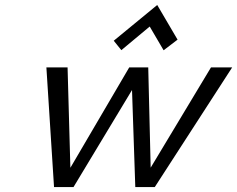

<svg xmlns="http://www.w3.org/2000/svg" viewBox="-20 -754 956 774"><path d="M167 -482.4H252.4L263.7 -77.6L501 -482.4H577.6L587.4 -78.1L830.6 -482.4H916L604 0H525.4L512.2 -391.1L276.4 0H197.8ZM613.8 -733.9 695.8 -594.2 639.6 -551.3 583.5 -647 469.2 -551.8 438.5 -589.8Z"/></svg>

Font: Cantarell
Style: Italic
Weight: 400
Italic angle: -16°
Designer: Dave Crossland
Version: Version 1.004